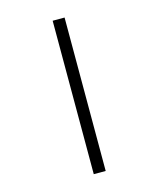

<svg xmlns="http://www.w3.org/2000/svg" viewBox="-111 -794 722 886"><g transform="rotate(-15 250.0 -350.5)"><path d="M226 16V-717H283V16Z"/></g></svg>

Font: Moon Stars Kai T HW Light
Style: Regular
Weight: 300
Designer: GuiWonder
Version: Version 1.101